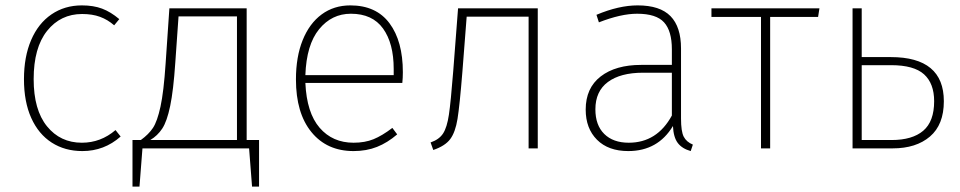

<svg xmlns="http://www.w3.org/2000/svg" viewBox="-20 -551 3564 713"><path d="M423 -480 404 -457Q380 -478 351.5 -488.5Q323 -499 285 -499Q205 -499 155 -436.5Q105 -374 105 -257Q105 -143 154.5 -82Q204 -21 284 -21Q354 -21 409 -68L428 -44Q367 10 286 10Q221 10 172 -21.5Q123 -53 96 -113Q69 -173 69 -257Q69 -340 95.5 -402Q122 -464 171 -497.5Q220 -531 284 -531Q327 -531 359 -519Q391 -507 423 -480Z M942 -31V142H916L905 0H509L498 142H472V-31H503Q532 -52 548 -76Q564 -100 576 -155Q588 -210 595 -315L609 -520H896V-31ZM860 -490H643L631 -319Q624 -215 612 -157.5Q600 -100 582.5 -73.5Q565 -47 538 -31H860Z M1474 -243H1114Q1119 -132 1167 -76.5Q1215 -21 1293 -21Q1335 -21 1367 -34Q1399 -47 1437 -76L1455 -52Q1419 -21 1380 -5.5Q1341 10 1293 10Q1194 10 1136.5 -60.5Q1079 -131 1079 -256Q1079 -340 1104 -402Q1129 -464 1174.5 -497.5Q1220 -531 1281 -531Q1377 -531 1426.5 -464.5Q1476 -398 1476 -283Q1476 -261 1474 -243ZM1442 -295Q1442 -390 1402.5 -445Q1363 -500 1283 -500Q1212 -500 1165 -442.5Q1118 -385 1114 -272H1442Z M1977 -520V0H1943V-489H1713L1697 -283Q1687 -159 1679 -109.5Q1671 -60 1652 -34.5Q1633 -9 1589 6L1579 -22Q1611 -33 1625.5 -55.5Q1640 -78 1647 -125Q1654 -172 1663 -286L1681 -520Z M2553 -14 2545 10Q2513 1 2497 -20Q2481 -41 2479 -83Q2423 10 2313 10Q2239 10 2197 -32Q2155 -74 2155 -144Q2155 -224 2210.5 -267Q2266 -310 2361 -310H2475V-368Q2475 -436 2446 -468Q2417 -500 2346 -500Q2286 -500 2204 -468L2195 -496Q2278 -531 2348 -531Q2431 -531 2470 -491Q2509 -451 2509 -371V-111Q2509 -63 2519 -43.5Q2529 -24 2553 -14ZM2475 -122V-281H2368Q2284 -281 2237.5 -246.5Q2191 -212 2191 -145Q2191 -86 2224 -53.5Q2257 -21 2315 -21Q2420 -21 2475 -122Z M3018 -488H2840V0H2806V-488H2622V-520H3023Z M3485 -175Q3485 -88 3433.5 -44Q3382 0 3295 0H3146V-520H3180V-339H3288Q3485 -339 3485 -175ZM3449 -175Q3449 -241 3411.5 -275Q3374 -309 3289 -309H3180V-31H3291Q3368 -31 3408.5 -65.5Q3449 -100 3449 -175Z"/></svg>

Font: FiraGO UltraLight
Style: Regular
Weight: 200
Designer: bBox Type
Foundry: bBox Type GmbH
Version: Version 1.001